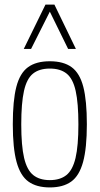

<svg xmlns="http://www.w3.org/2000/svg" viewBox="-20 -810 436 840"><path d="M36 -266Q36 -370 51.5 -430Q67 -490 102.5 -516Q138 -542 198 -542Q258 -542 293.5 -516Q329 -490 344.5 -430Q360 -370 360 -266Q360 -162 343.5 -101.5Q327 -41 291.5 -15.5Q256 10 198 10Q140 10 104.5 -15.5Q69 -41 52.5 -101.5Q36 -162 36 -266ZM73 -266Q73 -172 85.5 -119Q98 -66 125.5 -44Q153 -22 198 -22Q243 -22 270.5 -44Q298 -66 310.5 -119Q323 -172 323 -266Q323 -359 311 -412.5Q299 -466 271.5 -488Q244 -510 198 -510Q152 -510 124.5 -488Q97 -466 85 -412.5Q73 -359 73 -266ZM84 -596 179 -790H218L312 -596H278L198 -759L116 -596Z"/></svg>

Font: Georama SemiCondensed ExtraLight
Style: Regular
Weight: 200
Width: 4
Designer: Jean-Baptiste Levee
Foundry: Production Type
Version: Version 1.000